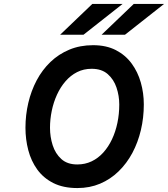

<svg xmlns="http://www.w3.org/2000/svg" viewBox="-20 -941 851 973"><path d="M372.2 12Q300.6 12 250.2 -13.4Q199.9 -38.9 168.8 -82Q137.6 -125.2 123.3 -180.1Q109 -234.9 109 -293.4Q109 -358 123.4 -419.4Q137.8 -480.9 165.9 -534Q194.1 -587 235.6 -626.9Q277.2 -666.8 331.4 -689.4Q385.6 -712 451.8 -712Q518.5 -712 567.1 -687Q615.8 -661.9 647.1 -619.1Q678.5 -576.4 693.6 -522.8Q708.8 -469.1 708.8 -411.6Q708.8 -344.5 694 -281.9Q679.2 -219.3 650.8 -166Q622.3 -112.7 581.1 -72.7Q540 -32.6 487.5 -10.3Q435 12 372.2 12ZM371.6 -107.6Q411.4 -107.6 444.6 -123.5Q477.8 -139.4 503.6 -168.1Q529.5 -196.8 547.6 -235.2Q565.7 -273.6 575 -318.4Q584.4 -363.2 584.4 -411.6Q584.4 -455.3 570.5 -496.9Q556.7 -538.4 526 -565.4Q495.3 -592.4 444.4 -592.4Q403.8 -592.4 370.6 -575.5Q337.4 -558.6 311.8 -528.9Q286.1 -499.2 268.7 -461Q251.3 -422.9 242.4 -379.8Q233.4 -336.7 233.4 -293.4Q233.4 -247.6 246.9 -205.1Q260.5 -162.5 290.8 -135.1Q321 -107.6 371.6 -107.6ZM494.8 -765 657.8 -921H811.4L613.4 -765ZM284.8 -765 447.8 -921H601.2L403.2 -765Z"/></svg>

Font: Overpass
Style: Italic
Weight: 400
Italic angle: -10°
Designer: Delve Withrington, Dave Bailey, Thomas Jockin
Foundry: Delve Fonts LLC
Version: Version 4.000